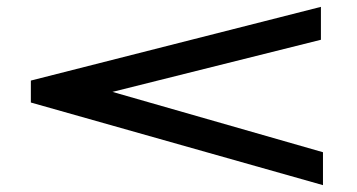

<svg xmlns="http://www.w3.org/2000/svg" viewBox="-20 -587 1040 560"><path d="M922 -47 70 -288V-352L916 -567V-471L308 -319L922 -143Z"/></svg>

Font: Inconsolata UltraExpanded SemiBold
Style: Regular
Weight: 600
Width: 9
Monospace: yes
Designer: Raph Levien, Cyreal, Brenton Simpson
Foundry: Raph Levien, Cyreal, Google
Version: Version 3.001; ttfautohint (v1.8.2.53-6de2)